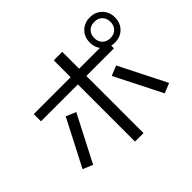

<svg xmlns="http://www.w3.org/2000/svg" viewBox="-183 -1078 1367 1367"><g transform="rotate(-45 500.0 -394.5)"><path d="M96 -543.6V-616.5H830.7V-543.6ZM467.3 31.7V-786.2H552.7V31.7ZM139.2 -61.9 64.4 -93.7Q109.7 -181.1 155.1 -269Q200.4 -356.8 245.3 -444.3L320.1 -412.6Q275.2 -325.1 229.8 -237.2Q184.5 -149.3 139.2 -61.9ZM859.7 -61.6Q814.7 -149.8 770.2 -238.8Q725.6 -327.8 680.7 -416.1L755.4 -446.3Q800.4 -358 844.9 -269Q889.5 -180.1 934.4 -91.8ZM865.1 -567.3Q809.5 -567.3 773.7 -603.2Q737.9 -639.1 737.9 -694.4Q737.9 -749.6 773.7 -785.5Q809.5 -821.4 865.1 -821.4Q920.8 -821.4 956.4 -785.5Q992 -749.6 992 -694.4Q992 -639.1 956.4 -603.2Q920.8 -567.3 865.1 -567.3ZM864.9 -612.6Q902.5 -612.6 924.6 -635.5Q946.7 -658.4 946.7 -694.6Q946.7 -730.8 924.6 -753.5Q902.5 -776.2 865.1 -776.2Q827.8 -776.2 805.5 -753.5Q783.2 -730.8 783.2 -694.6Q783.2 -658.4 805.5 -635.5Q827.9 -612.6 864.9 -612.6Z"/></g></svg>

Font: Murecho Thin
Style: Regular
Weight: 100
Designer: Neil Summerour
Foundry: Positype
Version: Version 1.010